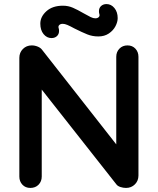

<svg xmlns="http://www.w3.org/2000/svg" viewBox="-20 -923 775 943"><path d="M660 -644V-61Q660 -35 642.5 -17.5Q625 0 599 0Q585 0 571.5 -4.5Q558 -9 552 -17L185 -483V-56Q185 -32 169.5 -16Q154 0 129 0Q105 0 90 -16Q75 -32 75 -56V-639Q75 -665 92.5 -682.5Q110 -700 136 -700Q151 -700 165.5 -694Q180 -688 187 -678L551 -214V-644Q551 -668 566.5 -684Q582 -700 606 -700Q630 -700 645 -684Q660 -668 660 -644ZM178 -807Q178 -841 208 -868Q238 -895 289 -895Q315 -895 338 -885Q361 -875 392 -857Q413 -845 425.5 -839Q438 -833 448 -833Q459 -833 465 -839Q471 -845 468 -854Q466 -859 466 -868Q466 -884 476.5 -893.5Q487 -903 503 -903Q526 -903 542 -883.5Q558 -864 558 -834Q558 -815 547 -794Q536 -773 514.5 -758.5Q493 -744 463 -744Q434 -744 409 -754Q384 -764 346 -783Q324 -795 311 -800.5Q298 -806 288 -806Q277 -806 271 -800Q265 -794 268 -785Q270 -780 270 -771Q270 -755 259.5 -745.5Q249 -736 233 -736Q210 -736 194 -755.5Q178 -775 178 -807Z"/></svg>

Font: Quicksand
Style: Bold
Weight: 700
Version: Version 3.000